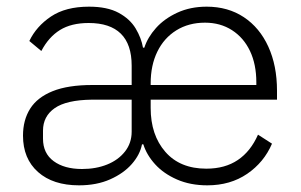

<svg xmlns="http://www.w3.org/2000/svg" viewBox="-20 -544 903 576"><path d="M375 -245H255Q179 -244 144 -219.5Q109 -195 109 -152V-128Q109 -84 141 -60.5Q173 -37 226 -37Q268 -37 301.5 -50.5Q335 -64 355 -89.5Q375 -115 375 -149ZM432 -289H749V-297Q749 -351 730 -391Q711 -431 676 -453.5Q641 -476 595 -476Q546 -476 509 -453Q472 -430 452 -389Q432 -348 432 -294ZM599 -38Q655 -38 693.5 -64Q732 -90 754 -140L796 -113Q772 -57 721.5 -22.5Q671 12 602 12Q551 12 511 -5.5Q471 -23 445.5 -51Q420 -79 410 -111H406Q400 -80 375.5 -52Q351 -24 310.5 -6Q270 12 217 12Q139 12 94 -28Q49 -68 49 -137Q49 -184 70.5 -218Q92 -252 138 -270.5Q184 -289 257 -289H375V-347Q375 -411 342.5 -443Q310 -475 246 -475Q194 -475 160 -454Q126 -433 104 -391L68 -421Q89 -465 133 -494.5Q177 -524 247 -524Q302 -524 336 -505.5Q370 -487 387 -458.5Q404 -430 409 -401H413Q423 -432 448 -460Q473 -488 512 -506Q551 -524 600 -524Q664 -524 711.5 -492.5Q759 -461 785 -404Q811 -347 811 -272V-245H432V-220Q432 -139 476 -88.5Q520 -38 599 -38Z"/></svg>

Font: IBM Plex Sans Light
Style: Regular
Weight: 300
Designer: Mike Abbink, Paul van der Laan, Pieter van Rosmalen
Foundry: Bold Monday
Version: Version 3.201